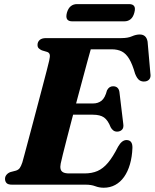

<svg xmlns="http://www.w3.org/2000/svg" viewBox="-20 -882 739 917"><path d="M261.5 -387.9H425.1Q448.1 -387.9 464.8 -400.9Q481.6 -414 491.1 -450.7Q496.6 -460.9 503.7 -465.4Q510.9 -470 519.8 -470Q533.8 -470 541.2 -462.6Q548.7 -455.3 550.4 -442.4L568.6 -291.7Q571.8 -272.1 563.1 -263Q554.5 -253.8 540 -253.3Q528.8 -253.2 521.2 -259Q513.6 -264.7 508.7 -273.9Q495.4 -308 476.7 -321.1Q458 -334.2 423.3 -334.2H245.6ZM389.6 0H38.2Q18.1 0 11.1 -7.9Q4 -15.9 4 -27.8Q4 -39 11.3 -47.5Q18.5 -56.1 29.9 -60.2L56.2 -67.1Q68 -70.8 74.3 -79.4Q80.5 -88 86.7 -106.3Q89.5 -116.4 97 -143.9Q104.4 -171.4 114.7 -210.2Q125 -249.1 137.1 -294.2Q149.1 -339.4 161.2 -385.3Q173.2 -431.1 184.2 -472.4Q195.2 -513.7 203.2 -545.1Q211.1 -576.4 214.9 -592.2Q220 -613.2 217.3 -622.2Q214.5 -631.1 204.4 -634.2L180.2 -641.4Q172.3 -644.8 165.8 -650.6Q159.2 -656.3 159.2 -667.4Q159.2 -681.9 169.5 -691Q179.7 -700 199.5 -700H559.5Q590.8 -700 610.2 -708.7Q629.7 -717.3 647.4 -717.3Q678.9 -717.3 684.9 -683.1L698.2 -531.4Q701.1 -514.4 694.2 -504.7Q687.4 -495 673.5 -493Q657.4 -491 645.9 -498.8Q634.5 -506.6 625.3 -529.7Q612.3 -575.5 597.1 -600.7Q581.9 -625.9 561.9 -636.2Q541.9 -646.5 513.5 -646.5H413.5Q408.4 -628.6 398.8 -593.8Q389.3 -558.9 377 -513Q364.8 -467.1 351 -416.2Q337.3 -365.4 324.1 -315.1Q310.9 -264.8 299.6 -221Q288.3 -177.2 280.4 -145.5Q272.6 -113.8 269.9 -100.7Q266.8 -85.3 269.4 -74.6Q272 -64 282 -58.8Q292.1 -53.7 310.8 -53.7H383.1Q418.9 -53.7 445.6 -65.3Q472.4 -76.9 495.8 -104.7Q519.3 -132.6 544 -181.6Q562.1 -213.1 584 -213.1Q613.3 -213.1 612.5 -176Q610.9 -132.7 600.6 -97.4Q590.4 -62.2 572.7 -37.2Q555 -12.2 530.4 1.2Q505.8 14.6 475.5 14.6Q454.1 14.6 434.9 7.3Q415.7 0 389.6 0ZM299.5 -821Q305.5 -842.2 317.9 -852.3Q330.3 -862.4 347.7 -862.4H596.9Q614.3 -862.4 620.9 -852.5Q627.5 -842.6 621.6 -821.4Q616 -800.2 603.6 -790.1Q591.3 -780.1 573.8 -780.1H324.6Q307.2 -780.1 300.6 -790.1Q294 -800.2 299.5 -821Z"/></svg>

Font: Fraunces
Style: Italic
Weight: 900
Italic angle: -16°
Version: Version 1.000;[0bf87f6ff]